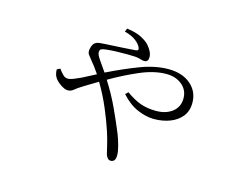

<svg xmlns="http://www.w3.org/2000/svg" viewBox="-89 -705 1177 914"><g transform="rotate(15 500.0 -248.0)"><path d="M425.8 -545.9 433.1 -562Q477.1 -556.6 504.9 -542.2Q532.7 -527.8 545.9 -512.2Q557.1 -499 564 -485.4Q570.8 -471.7 570.8 -458Q570.8 -434.1 550.8 -434.1Q542 -434.1 532 -437.7Q522 -441.4 505.9 -442.9Q491.2 -443.8 465.3 -444.1Q439.5 -444.3 411.4 -443.4Q383.3 -442.4 361.8 -439.9Q344.2 -438 337.6 -434.1Q331.1 -430.2 331.1 -418Q331.1 -405.8 348.9 -380.9Q366.7 -356 382.8 -332Q463.4 -371.6 536.1 -399.2Q608.9 -426.8 673.8 -426.8Q741.7 -426.8 783 -391.6Q824.2 -356.4 824.2 -300.8Q824.2 -259.8 802.2 -232.9Q780.3 -206.1 744.4 -192.6Q708.5 -179.2 666 -179.2Q627.9 -179.2 584.7 -197.8Q541.5 -216.3 503.9 -258.8L517.1 -271Q556.2 -243.2 589.6 -231.2Q623 -219.2 666 -219.2Q715.3 -219.2 746.6 -243.7Q777.8 -268.1 777.8 -310.1Q777.8 -351.1 747.1 -376.5Q716.3 -401.9 669.9 -401.9Q610.8 -401.9 542 -372.6Q473.1 -343.3 401.9 -301.8Q440.4 -241.2 468.8 -179.7Q497.1 -118.2 518.1 -66.9Q528.3 -40.5 535.6 -13.2Q543 14.2 543 33.2Q543 65.9 519 65.9Q502.4 65.9 494.1 40Q491.2 29.3 484.6 0Q478 -29.3 465.8 -66.9Q451.2 -111.3 427 -168.9Q402.8 -226.6 369.1 -283.2Q353 -273.4 336.7 -263.7Q320.3 -253.9 304.2 -244.1Q274.9 -226.1 262.9 -215.6Q251 -205.1 234.9 -205.1Q220.7 -205.1 199.7 -219.2Q178.7 -233.4 168.9 -249Q159.2 -264.6 159.2 -288.1L174.8 -295.9Q184.1 -282.7 195.6 -270.8Q207 -258.8 220.2 -258.8Q231.9 -258.8 248.3 -265.1Q264.6 -271.5 284.2 -280.8L350.1 -314.9Q336.4 -335.4 326.7 -347.9Q316.9 -360.4 308.1 -371.1Q297.4 -383.8 289.1 -395.5Q280.8 -407.2 287.1 -429.2Q292 -448.2 302.5 -454.8Q313 -461.4 325.2 -462.2Q337.4 -462.9 348.1 -463.9Q396 -466.3 439.5 -469Q482.9 -471.7 500 -473.1Q516.1 -474.6 507.8 -491.2Q501.5 -505.4 482.2 -520.5Q462.9 -535.6 425.8 -545.9Z"/></g></svg>

Font: Source Han Serif CN ExtraLight
Style: Regular
Weight: 250
Designer: Ryoko NISHIZUKA  (kana & ideographs); Frank Grießhammer (Latin, Greek & Cyrillic); Wenlong ZHANG  (bopomofo); Sandoll Co
Foundry: Adobe Systems Incorporated
Version: Version 1.001;PS 1.001;hotconv 16.6.54;makeotf.lib2.5.65590